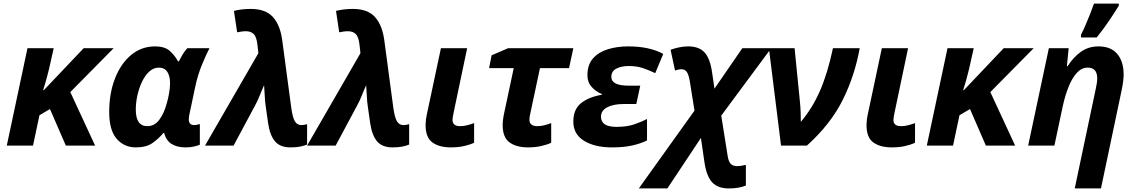

<svg xmlns="http://www.w3.org/2000/svg" viewBox="-20 -816 6368 1076"><path d="M134 -546H281L254 -426Q248 -400 239 -368.5Q230 -337 222 -311H226L449 -546H617L374 -300L513 0H349L260 -205L201 -170L165 0H18Z M741 10Q676 10 634 -38Q592 -86 592 -188Q592 -293 624.5 -376.5Q657 -460 715 -508Q773 -556 849 -556Q902 -556 930 -532Q958 -508 978 -472H982Q990 -488 1003 -510Q1016 -532 1030 -546H1154Q1137 -514 1112.5 -455Q1088 -396 1074 -329L1041 -173Q1038 -158 1038 -147Q1038 -115 1068 -115Q1076 -115 1085 -117Q1094 -119 1100 -121V-5Q1089 0 1068 5Q1047 10 1019 10Q973 10 942 -9Q911 -28 900 -71H896Q869 -39 834.5 -14.5Q800 10 741 10ZM806 -109Q846 -109 872.5 -144.5Q899 -180 914 -235Q922 -261 927.5 -293Q933 -325 933 -351Q933 -390 917.5 -413.5Q902 -437 870 -437Q841 -437 817.5 -416Q794 -395 777 -360Q760 -325 750.5 -283.5Q741 -242 741 -202Q741 -109 806 -109Z M1608 10Q1550 10 1521.5 -23.5Q1493 -57 1483 -123L1469 -221Q1465 -247 1463.5 -281.5Q1462 -316 1460 -338Q1449 -315 1437 -284Q1425 -253 1409 -224L1289 0H1129L1428 -518L1423 -563Q1418 -609 1402 -625Q1386 -641 1358 -641Q1345 -641 1332.5 -639Q1320 -637 1309 -635L1291 -755Q1335 -766 1385 -766Q1469 -766 1510 -720Q1551 -674 1562 -588L1612 -214Q1620 -156 1633 -135.5Q1646 -115 1668 -115Q1675 -115 1682.5 -116Q1690 -117 1701 -120V-6Q1685 1 1662.5 5.5Q1640 10 1608 10Z M2180 10Q2122 10 2093.5 -23.5Q2065 -57 2055 -123L2041 -221Q2037 -247 2035.5 -281.5Q2034 -316 2032 -338Q2021 -315 2009 -284Q1997 -253 1981 -224L1861 0H1701L2000 -518L1995 -563Q1990 -609 1974 -625Q1958 -641 1930 -641Q1917 -641 1904.5 -639Q1892 -637 1881 -635L1863 -755Q1907 -766 1957 -766Q2041 -766 2082 -720Q2123 -674 2134 -588L2184 -214Q2192 -156 2205 -135.5Q2218 -115 2240 -115Q2247 -115 2254.5 -116Q2262 -117 2273 -120V-6Q2257 1 2234.5 5.5Q2212 10 2180 10Z M2507 10Q2442 10 2403.5 -17.5Q2365 -45 2365 -116Q2365 -128 2367 -145Q2369 -162 2376 -193L2451 -546H2598L2522 -184Q2516 -156 2516 -144Q2516 -109 2558 -109Q2578 -109 2596 -113.5Q2614 -118 2637 -126V-16Q2614 -5 2581 2.5Q2548 10 2507 10Z M2735 -506 2828 -546H3193L3169 -434H3006L2950 -171Q2947 -156 2947 -145Q2947 -126 2959 -117.5Q2971 -109 2990 -109Q3010 -109 3028.5 -113.5Q3047 -118 3069 -126V-16Q3046 -5 3012.5 2.5Q2979 10 2939 10Q2875 10 2836 -17.5Q2797 -45 2797 -116Q2797 -141 2803 -171L2859 -434H2721Z M3410 10Q3313 10 3253 -27Q3193 -64 3193 -134Q3193 -204 3237 -238.5Q3281 -273 3353 -285V-289Q3320 -302 3296 -328.5Q3272 -355 3272 -394Q3272 -454 3304 -489.5Q3336 -525 3388 -540.5Q3440 -556 3500 -556Q3563 -556 3611.5 -545Q3660 -534 3697 -514L3652 -406Q3617 -423 3582.5 -434.5Q3548 -446 3504 -446Q3462 -446 3434 -431.5Q3406 -417 3406 -385Q3406 -336 3502 -336H3568L3546 -233H3474Q3417 -233 3382.5 -214.5Q3348 -196 3348 -162Q3348 -105 3434 -105Q3492 -105 3532.5 -118.5Q3573 -132 3606 -149V-29Q3570 -11 3522.5 -0.5Q3475 10 3410 10Z M3560 240 3872 -196 3846 -359Q3840 -396 3829.5 -412Q3819 -428 3799 -428Q3783 -428 3763 -421L3738 -537Q3759 -545 3785 -550.5Q3811 -556 3837 -556Q3898 -556 3929 -521.5Q3960 -487 3971 -408L3984 -319L4140 -546H4302L4022 -168L4058 58Q4063 91 4076 103Q4089 115 4110 115Q4120 115 4131.5 113.5Q4143 112 4160 108V224Q4139 232 4116.5 236Q4094 240 4065 240Q4002 240 3970.5 205Q3939 170 3928 94L3908 -43L3720 240Z M4433 -546 4463 -245Q4466 -217 4467 -186Q4468 -155 4468 -133Q4533 -210 4575.5 -307.5Q4618 -405 4648 -546H4798Q4770 -391 4702.5 -255.5Q4635 -120 4502 0H4357L4289 -546Z M4978 10Q4913 10 4874.5 -17.5Q4836 -45 4836 -116Q4836 -128 4838 -145Q4840 -162 4847 -193L4922 -546H5069L4993 -184Q4987 -156 4987 -144Q4987 -109 5029 -109Q5049 -109 5067 -113.5Q5085 -118 5108 -126V-16Q5085 -5 5052 2.5Q5019 10 4978 10Z M5290 -546H5437L5410 -426Q5404 -400 5395 -368.5Q5386 -337 5378 -311H5382L5605 -546H5773L5530 -300L5669 0H5505L5416 -205L5357 -170L5321 0H5174Z M6003 240 6121 -319Q6129 -354 6129 -377Q6129 -437 6076 -437Q6042 -437 6015.5 -408.5Q5989 -380 5969.5 -332Q5950 -284 5937 -226L5889 0H5742L5858 -546H5969L5959 -445H5963Q5994 -494 6036.5 -525Q6079 -556 6136 -556Q6206 -556 6241.5 -513.5Q6277 -471 6277 -399Q6277 -363 6266 -311L6150 240ZM6038 -606V-621Q6050 -644 6063.5 -675.5Q6077 -707 6089.5 -738.5Q6102 -770 6111 -796H6250V-784Q6226 -745 6195 -699Q6164 -653 6126 -606Z"/></svg>

Font: BC Sans
Style: Bold Italic
Weight: 700
Italic angle: -12°
Designer: Monotype Design Team
Province of B.C.
Foundry: Monotype Imaging Inc.
Version: Version 2.000;GOOG;noto-source:20170915:90ef993387c0